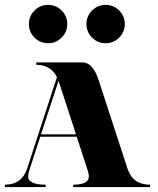

<svg xmlns="http://www.w3.org/2000/svg" viewBox="-20 -762 645 782"><path d="M355 -608.9Q332 -631.8 332 -664.1Q332 -696.3 355 -719.2Q377.9 -742.2 410.2 -742.2Q442.4 -742.2 465.3 -719.2Q488.3 -696.3 488.3 -664.1Q488.3 -631.8 465.3 -608.9Q442.4 -585.9 410.2 -585.9Q377.9 -585.9 355 -608.9ZM120.6 -608.9Q97.7 -631.8 97.7 -664.1Q97.7 -696.3 120.6 -719.2Q143.6 -742.2 175.8 -742.2Q208 -742.2 231 -719.2Q253.9 -696.3 253.9 -664.1Q253.9 -631.8 231 -608.9Q208 -585.9 175.8 -585.9Q143.6 -585.9 120.6 -608.9ZM211.9 -447.8Q186.5 -498 127.9 -498V-507.8H316.4Q358.4 -507.8 381.8 -435.5L499 -76.2Q520.5 -9.8 590.8 -9.8V0H278.3V-9.8Q341.8 -9.8 341.8 -43Q341.8 -54.2 335.9 -72.3L292.5 -205.1H144L100.6 -72.3Q94.7 -54.2 94.7 -43.9Q94.7 -9.8 166 -9.8V0H0V-9.8Q69.3 -9.8 90.8 -76.2ZM289.6 -214.8 218.8 -431.6 218.3 -432.6 147 -214.8Z"/></svg>

Font: spinweradC
Style: Bold
Weight: 700
Width: 7
Version: Version 0.3